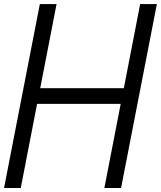

<svg xmlns="http://www.w3.org/2000/svg" viewBox="-28 -937 802 957"><path d="M170.6 -916.7H253.9L172.5 -497.4H589.2L670.6 -916.7H753.9L575.5 0H492.2L573.6 -419.3H156.9L75.5 0H-7.8Z"/></svg>

Font: Monoid
Style: Italic
Weight: 400
Width: 4
Italic angle: -11°
Monospace: yes
Version: Version 0.61